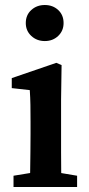

<svg xmlns="http://www.w3.org/2000/svg" viewBox="-20 -747 356 767"><path d="M34 0V-45L138 -62H187L288 -45V0ZM99 0Q100 -25 100.5 -62.5Q101 -100 101.5 -140Q102 -180 102 -212V-260Q102 -300 101.5 -328.5Q101 -357 99 -387L27 -395V-435L205 -496L226 -487L224 -350V-212Q224 -180 224 -140Q224 -100 224.5 -62.5Q225 -25 226 0ZM159 -583Q127 -583 105 -603.5Q83 -624 83 -655Q83 -687 105 -707Q127 -727 159 -727Q191 -727 212.5 -707Q234 -687 234 -655Q234 -624 212.5 -603.5Q191 -583 159 -583Z"/></svg>

Font: Source Serif 4 18pt SemiBold
Style: Regular
Weight: 600
Designer: Frank Grießhammer
Foundry: Adobe Systems Incorporated
Version: Version 4.004;hotconv 1.0.116;makeotfexe 2.5.65601